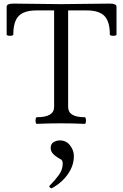

<svg xmlns="http://www.w3.org/2000/svg" viewBox="-20 -686 685 1068"><path d="M185 3Q180 3 178.5 -6Q177 -15 178.5 -24.5Q180 -34 185 -34Q281 -34 281 -91V-628H183Q114 -628 84 -597Q54 -566 54 -494Q54 -489 45 -487.5Q36 -486 26.5 -487.5Q17 -489 17 -494V-649Q17 -666 55 -666Q121 -666 187 -664.5Q253 -663 320 -663Q388 -663 455.5 -664.5Q523 -666 590 -666Q628 -666 628 -649V-494Q628 -489 619 -487.5Q610 -486 600.5 -487.5Q591 -489 591 -494Q591 -566 561 -597Q531 -628 463 -628H359V-91Q359 -34 451 -34Q456 -34 457.5 -24.5Q459 -15 457.5 -6Q456 3 451 3Q385 0 318 0Q251 0 185 3ZM268 361Q264 363 258 357Q252 351 255 348Q284 319 306.5 288.5Q329 258 329 224Q329 205 316 199Q290 185 276 170.5Q262 156 262 137Q262 114 278.5 104.5Q295 95 313 95Q348 95 369.5 122.5Q391 150 391 182Q391 222 373 257Q355 292 327 318.5Q299 345 268 361Z"/></svg>

Font: Junicode
Style: Regular
Weight: 400
Designer: Peter S. Baker
Version: Version 2.100; ttfautohint (v1.8.4)